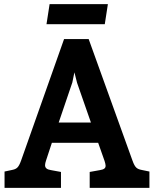

<svg xmlns="http://www.w3.org/2000/svg" viewBox="-20 -909 745 929"><path d="M82 -132C69 -96 60 -91 35 -86L2 -79V0H275V-77L226 -86C206 -89 198 -97 198 -110C198 -116 200 -124 203 -133L231 -218H455L486 -130C489 -120 491 -113 491 -107C491 -95 483 -89 464 -86L414 -77V0H703V-79L669 -86C643 -91 634 -96 621 -132L409 -720H290ZM420 -316H264L330 -510L340 -559L353 -508ZM205 -792H487L502 -889H220Z"/></svg>

Font: Enriqueta
Style: Bold
Weight: 700
Designer: Viviana Monsalve, Gustavo Ibarra
Foundry: Viviana Monsalve, Gustavo Ibarra
Version: Version 1.002